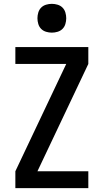

<svg xmlns="http://www.w3.org/2000/svg" viewBox="-20 -980 540 1000"><path d="M60 0V-88L325 -647H60V-735H440V-647L175 -88H440V0ZM250 -810Q235 -810 220 -814.5Q205 -819 194.5 -829.5Q184 -840 179.5 -855Q175 -870 175 -885Q175 -900 179.5 -915Q184 -930 194.5 -940.5Q205 -951 220 -955.5Q235 -960 250 -960Q265 -960 280 -955.5Q295 -951 305.5 -940.5Q316 -930 320.5 -915Q325 -900 325 -885Q325 -870 320.5 -855Q316 -840 305.5 -829.5Q295 -819 280 -814.5Q265 -810 250 -810Z"/></svg>

Font: Iosevka Semibold
Style: Regular
Weight: 600
Monospace: yes
Designer: Belleve Invis
Foundry: Belleve Invis
Version: Version 33.2.3; ttfautohint (v1.8.4)